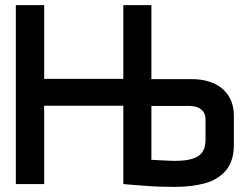

<svg xmlns="http://www.w3.org/2000/svg" viewBox="-20 -721 966 752"><path d="M734 -411H573V-701H463V-412H153V-701H42V0H153V-307H463V0Q464 0 475.5 1Q487 2 506.5 3.5Q526 5 551.5 7Q577 9 605.5 10Q634 11 664 11Q730 11 782 -3Q834 -17 865 -53.5Q896 -90 896 -155V-267Q896 -305 882.5 -332.5Q869 -360 846 -377.5Q823 -395 794 -403Q765 -411 734 -411ZM785 -175Q785 -156 780 -140.5Q775 -125 762.5 -114Q750 -103 726 -97Q702 -91 664 -91Q659 -91 647 -91.5Q635 -92 620.5 -92.5Q606 -93 593 -94Q580 -95 573 -95V-306H723Q735 -306 746.5 -303Q758 -300 766.5 -293.5Q775 -287 780 -277Q785 -267 785 -253Z"/></svg>

Font: Advent Pro Expanded
Style: Bold
Weight: 700
Width: 7
Designer: VivaRado, Andreas Kalpakidis
Foundry: VivaRado, Andreas Kalpakidis
Version: Version 3.000